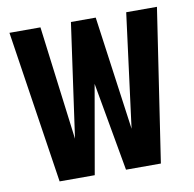

<svg xmlns="http://www.w3.org/2000/svg" viewBox="-70 -662 738 732"><g transform="rotate(-10 299.0 -295.5)"><path d="M103 0 13 -591H133L189 -150L251 -591H347L408 -150L465 -591H584L495 0H360L299 -343L239 0Z"/></g></svg>

Font: Alumni Sans Thin
Style: Bold
Weight: 700
Version: Version 1.018